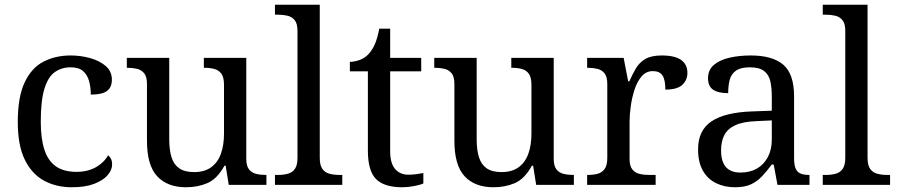

<svg xmlns="http://www.w3.org/2000/svg" viewBox="-20 -780 3788 810"><path d="M283 10Q217 10 165.5 -18Q114 -46 84.5 -106.5Q55 -167 55 -265Q55 -372 84.5 -433.5Q114 -495 164.5 -520.5Q215 -546 278 -546Q320 -546 360 -535Q400 -524 426 -501.5Q452 -479 452 -444Q452 -421 442 -407Q432 -393 412.5 -387Q393 -381 363 -381Q363 -413 355.5 -439Q348 -465 330 -480.5Q312 -496 278 -496Q240 -496 211.5 -476Q183 -456 167.5 -406Q152 -356 152 -266Q152 -195 167.5 -148Q183 -101 216 -78Q249 -55 303 -55Q350 -55 384.5 -74.5Q419 -94 436 -125Q444 -119 448.5 -109.5Q453 -100 453 -86Q453 -63 434 -41Q415 -19 377.5 -4.5Q340 10 283 10Z M765 10Q686 10 643 -36.5Q600 -83 600 -186V-426Q600 -456 588.5 -470.5Q577 -485 558.5 -489.5Q540 -494 518 -494H515V-536H694V-191Q694 -148 703.5 -117Q713 -86 736 -70Q759 -54 799 -54Q843 -54 871 -74.5Q899 -95 912 -131.5Q925 -168 925 -216V-422Q925 -454 914 -469Q903 -484 884.5 -489Q866 -494 843 -494H840V-536H1019V-109Q1019 -80 1030.5 -65.5Q1042 -51 1060.5 -46.5Q1079 -42 1101 -42H1104V0H945L932 -81H927Q896 -25 855 -7.5Q814 10 765 10Z M1140 0V-42H1153Q1176 -42 1194.5 -47Q1213 -52 1224 -67.5Q1235 -83 1235 -114V-650Q1235 -680 1223.5 -694.5Q1212 -709 1193.5 -713.5Q1175 -718 1153 -718H1140V-760H1329V-114Q1329 -83 1340 -67.5Q1351 -52 1370 -47Q1389 -42 1411 -42H1424V0Z M1677 10Q1601 10 1566.5 -24.5Q1532 -59 1532 -145V-479H1456V-519Q1474 -519 1496 -526.5Q1518 -534 1534 -551Q1551 -569 1562 -595Q1573 -621 1580 -659H1626V-536H1757V-479H1626V-142Q1626 -91 1647 -67Q1668 -43 1702 -43Q1720 -43 1735 -45Q1750 -47 1766 -50V-6Q1753 0 1727 5Q1701 10 1677 10Z M2062 10Q1983 10 1940 -36.5Q1897 -83 1897 -186V-426Q1897 -456 1885.5 -470.5Q1874 -485 1855.5 -489.5Q1837 -494 1815 -494H1812V-536H1991V-191Q1991 -148 2000.5 -117Q2010 -86 2033 -70Q2056 -54 2096 -54Q2140 -54 2168 -74.5Q2196 -95 2209 -131.5Q2222 -168 2222 -216V-422Q2222 -454 2211 -469Q2200 -484 2181.5 -489Q2163 -494 2140 -494H2137V-536H2316V-109Q2316 -80 2327.5 -65.5Q2339 -51 2357.5 -46.5Q2376 -42 2398 -42H2401V0H2242L2229 -81H2224Q2193 -25 2152 -7.5Q2111 10 2062 10Z M2457 0V-42H2460Q2483 -42 2501.5 -47Q2520 -52 2531 -67.5Q2542 -83 2542 -114V-426Q2542 -456 2530.5 -470.5Q2519 -485 2500.5 -489.5Q2482 -494 2460 -494H2457V-536H2611L2630 -437H2635Q2648 -467 2663 -492Q2678 -517 2703 -531.5Q2728 -546 2772 -546Q2827 -546 2853.5 -527Q2880 -508 2880 -473Q2880 -442 2858.5 -422Q2837 -402 2787 -402Q2787 -443 2775 -461.5Q2763 -480 2734 -480Q2706 -480 2687 -458Q2668 -436 2657 -402Q2646 -368 2641 -331.5Q2636 -295 2636 -266V-109Q2636 -80 2647.5 -65.5Q2659 -51 2677.5 -46.5Q2696 -42 2718 -42H2746V0Z M3080 10Q3036 10 3000.5 -7.5Q2965 -25 2945 -60.5Q2925 -96 2925 -150Q2925 -230 2981.5 -268Q3038 -306 3153 -310L3236 -313V-373Q3236 -409 3230 -436.5Q3224 -464 3204 -480Q3184 -496 3143 -496Q3105 -496 3085 -482Q3065 -468 3058.5 -443.5Q3052 -419 3052 -387Q3010 -387 2988.5 -401.5Q2967 -416 2967 -450Q2967 -485 2991.5 -506Q3016 -527 3057 -536.5Q3098 -546 3147 -546Q3239 -546 3284.5 -507Q3330 -468 3330 -373V-114Q3330 -86 3336 -70.5Q3342 -55 3356 -48.5Q3370 -42 3392 -42H3395V0H3260L3244 -86H3236Q3215 -58 3195 -36.5Q3175 -15 3148.5 -2.5Q3122 10 3080 10ZM3103 -52Q3144 -52 3173.5 -69Q3203 -86 3219.5 -117.5Q3236 -149 3236 -191V-272L3172 -269Q3115 -267 3082.5 -252Q3050 -237 3036 -210.5Q3022 -184 3022 -145Q3022 -114 3031 -93.5Q3040 -73 3058 -62.5Q3076 -52 3103 -52Z M3451 0V-42H3464Q3487 -42 3505.5 -47Q3524 -52 3535 -67.5Q3546 -83 3546 -114V-650Q3546 -680 3534.5 -694.5Q3523 -709 3504.5 -713.5Q3486 -718 3464 -718H3451V-760H3640V-114Q3640 -83 3651 -67.5Q3662 -52 3681 -47Q3700 -42 3722 -42H3735V0Z"/></svg>

Font: Noto Rashi Hebrew
Style: Regular
Weight: 400
Version: Version 1.006